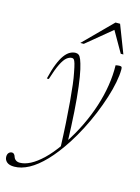

<svg xmlns="http://www.w3.org/2000/svg" viewBox="-218 -766 798 1096"><g transform="rotate(15 181.0 -218.0)"><path d="M39.5 -280.5H28Q40.5 -333.5 54.8 -369Q69 -404.5 84.5 -425.5Q100 -446.5 116.5 -455.5Q133 -464.5 149.5 -464.5Q160.5 -464.5 168.2 -458.8Q176 -453 183.2 -435Q190.5 -417 199 -381Q207.5 -344.5 215.2 -282.8Q223 -221 228.5 -138Q234 -55 237 45L206 89Q203 6 198.8 -63.5Q194.5 -133 189.8 -188.2Q185 -243.5 180 -284.8Q175 -326 169.5 -352Q163 -387 158 -404Q153 -421 148.2 -426Q143.5 -431 137 -431Q121.5 -431 106 -418.5Q90.5 -406 74.2 -373.2Q58 -340.5 39.5 -280.5ZM212.5 62.5 226 43Q266.5 -17.5 297.2 -81Q328 -144.5 348.8 -208.8Q369.5 -273 379.2 -335Q389 -397 387.5 -455Q393.5 -456.5 399.5 -457.2Q405.5 -458 410 -458Q419.5 -458 422.5 -455Q425.5 -452 425.5 -440.5Q425.5 -407 417 -363Q408.5 -319 392.5 -268.8Q376.5 -218.5 355 -166.5Q333.5 -114.5 307.2 -63.8Q281 -13 252 32Q203.5 107 156.2 156.2Q109 205.5 64 229.8Q19 254 -22.5 254Q-52 254 -66.2 241.5Q-80.5 229 -80.5 210.5Q-80.5 195.5 -72.8 187.2Q-65 179 -54 179Q-47.5 179 -42.2 184Q-37 189 -33.5 200Q-30 211 -20.5 217.5Q-11 224 3 224Q31.5 224 65 206.8Q98.5 189.5 136 153.8Q173.5 118 212.5 62.5ZM160 -526 324 -690.5H351L414.5 -526H399L321.5 -661H344L180.5 -526Z"/></g></svg>

Font: Newsreader 36pt ExtraLight
Style: Italic
Weight: 250
Italic angle: -17°
Designer: Hugues Gentile
Foundry: Production Type
Version: Version 1.003